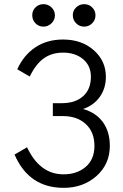

<svg xmlns="http://www.w3.org/2000/svg" viewBox="-20 -887 593 923"><path d="M189 -759Q166 -759 150.5 -775Q135 -791 135 -814Q135 -836 150.5 -851.5Q166 -867 189 -867Q211 -867 227.5 -851.5Q244 -836 244 -813Q244 -791 227.5 -775Q211 -759 189 -759ZM385 -759Q362 -759 346 -775Q330 -791 330 -814Q330 -836 346 -851.5Q362 -867 385 -867Q407 -867 423 -851.5Q439 -836 439 -813Q439 -791 423 -775Q407 -759 385 -759ZM379 -363Q441 -346 474.5 -300Q508 -254 508 -186Q508 -98 444 -41Q380 16 286 16Q119 16 50 -144L110 -179Q171 -50 283 -49Q348 -48 391 -84Q434 -120 434 -186Q434 -252 392.5 -290.5Q351 -329 282 -329H234V-391H278Q342 -391 379.5 -424.5Q417 -458 417 -518Q417 -571 379.5 -602.5Q342 -634 283 -634Q229 -634 190.5 -606.5Q152 -579 123 -519L63 -554Q94 -622 150 -659.5Q206 -697 283 -697Q373 -697 431 -645.5Q489 -594 489 -518Q489 -462 459.5 -421Q430 -380 379 -363Z"/></svg>

Font: Didact Gothic
Style: Regular
Weight: 400
Designer: Daniel Johnson
Foundry: Daniel Johnson
Version: Version 2.101;PS 002.101;hotconv 1.0.88;makeotf.lib2.5.64775